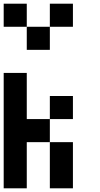

<svg xmlns="http://www.w3.org/2000/svg" viewBox="-20 -1020 540 1040"><path d="M0 -875V-1000H125V-875ZM250 -875V-1000H375V-875ZM125 -750V-875H250V-750ZM125 0H0V-625H125V-375H250V-250H125ZM250 -375V-500H375V-375ZM375 0H250V-250H375Z"/></svg>

Font: Tiny5
Style: Regular
Weight: 400
Designer: Stefan Schmidt
Foundry: Made with Bits'n'Picas by Kreative Software
Version: Version 1.002; ttfautohint (v1.8.4.7-5d5b)